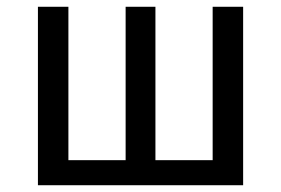

<svg xmlns="http://www.w3.org/2000/svg" viewBox="-20 -547 830 567"><path d="M698 0H92V-527H182V-74H351V-527H439V-74H608V-527H698Z"/></svg>

Font: FiraGOUPP
Style: Medium
Weight: 400
Designer: bBox Type
Foundry: bBox Type GmbH
Version: Version 1.001